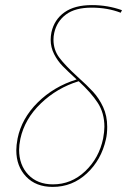

<svg xmlns="http://www.w3.org/2000/svg" viewBox="-20 -731 499 754"><path d="M193 -602Q190 -589 190 -575Q190 -535 213 -504.5Q236 -474 284 -430Q322 -396 345.5 -370.5Q369 -345 385 -310.5Q401 -276 401 -233Q401 -205 396 -184Q378 -103 321 -50Q264 3 187 3Q121 3 82.5 -37.5Q44 -78 44 -141Q44 -160 49 -187Q65 -266 128 -328.5Q191 -391 281 -419Q246 -451 226 -471.5Q206 -492 192.5 -518.5Q179 -545 179 -575Q179 -589 182 -604Q193 -654 233 -682.5Q273 -711 341 -711Q403 -711 459 -691L454 -681Q402 -701 340 -701Q275 -701 239 -674Q203 -647 193 -602ZM390 -233Q390 -287 364 -327Q338 -367 289 -412Q204 -386 140.5 -325Q77 -264 60 -186Q55 -161 55 -143Q55 -83 91 -45Q127 -7 188 -7Q260 -7 314.5 -58.5Q369 -110 385 -187Q390 -215 390 -233Z"/></svg>

Font: Ysabeau Hairline
Style: Italic
Weight: 100
Italic angle: -12°
Designer: Christian Thalmann (Catharsis Fonts)
Version: Version 0.003